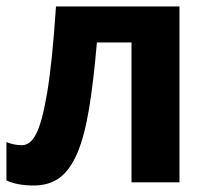

<svg xmlns="http://www.w3.org/2000/svg" viewBox="-20 -566 655 596"><path d="M537.1 0H388.2V-434.1H280.8Q270.5 -314 256.6 -229.5Q242.7 -145 220.5 -92Q198.2 -39.1 165.5 -14.6Q132.8 9.8 85 9.8Q33.2 9.8 0 -5.9V-125Q10.7 -120.6 22.9 -117.9Q35.2 -115.2 47.9 -115.2Q59.6 -115.2 70.3 -122.6Q81.1 -129.9 91.1 -148.4Q101.1 -167 109.6 -198.2Q118.2 -229.5 126.2 -277.3Q134.3 -325.2 141.1 -391.4Q147.9 -457.5 153.8 -545.9H537.1Z"/></svg>

Font: Droid Sans
Style: Bold
Weight: 700
Foundry: Ascender Corporation
Version: Version 1.00 build 112